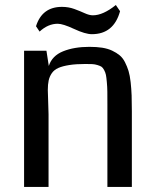

<svg xmlns="http://www.w3.org/2000/svg" viewBox="-20 -735 612 755"><path d="M74.7 0ZM498.5 0H402.3V-324.2Q402.3 -355.5 402.1 -374.3Q401.9 -393.1 400.1 -412.1Q398.4 -431.2 396.5 -440.7Q394.5 -450.2 389.4 -459.7Q384.3 -469.2 378.9 -472.7Q373.5 -476.1 363.3 -479.2Q353 -482.4 342.8 -482.9Q332.5 -483.4 315.4 -483.4Q278.3 -483.4 252.2 -479.2Q226.1 -475.1 209.5 -467.8Q192.9 -460.4 183.8 -447.3Q174.8 -434.1 171.4 -418.7Q168 -403.3 168 -380.9Q168 -368.2 169.4 -336.7Q170.9 -305.2 170.9 -285.6V0H74.7V-535.6H162.6L171.9 -475.6Q184.6 -515.6 228 -533.2Q271.5 -550.8 331.5 -550.8Q359.9 -550.8 381.8 -547.4Q403.8 -543.9 420.9 -535.9Q438 -527.8 450.4 -517.6Q462.9 -507.3 471.4 -490.5Q480 -473.6 485.4 -456.1Q490.7 -438.5 493.7 -412.1Q496.6 -385.7 497.6 -359.6Q498.5 -333.5 498.5 -297.4ZM452.1 -690.9Q427.2 -600.6 341.3 -600.6Q315.4 -600.6 271.5 -621.1Q227.5 -641.6 207 -641.6Q168.9 -641.6 135.7 -610.8L121.6 -631.8Q145.5 -708 223.6 -708Q249.5 -708 272.2 -699.7Q294.9 -691.4 313 -683.1Q331.1 -674.8 345.2 -674.8Q385.3 -674.8 435.5 -715.3Z"/></svg>

Font: Coda
Style: Regular
Weight: 400
Designer: vernon adams
Foundry: vernon adams
Version: Version 2.001; ttfautohint (v0.8) -r 50 -G 200 -x